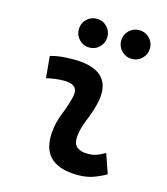

<svg xmlns="http://www.w3.org/2000/svg" viewBox="-112 -834 811 932"><g transform="rotate(15 293.0 -368.5)"><path d="M471.7 -129.4 505.4 -31.2Q475.6 -14.2 442.4 -2.2Q409.2 9.8 366.2 9.8Q190.4 9.8 190.4 -136.7Q190.4 -145 190.9 -153.3Q194.3 -206.5 214.4 -255.9Q234.4 -305.2 245.1 -349.1Q248 -361.3 248 -371.1Q248 -415.5 184.6 -415.5Q138.2 -415.5 95.2 -404.3L85 -513.7Q113.8 -522 142.6 -524.7Q171.4 -527.3 200.2 -527.3Q375 -527.3 375 -402.8Q375 -377 367.2 -345.2Q359.4 -312 347.7 -283.7Q335.9 -254.9 326.4 -226.8Q316.9 -198.7 314.5 -166.5Q310.1 -102.5 385.3 -102.5Q409.7 -102.5 428 -108.6Q446.3 -114.7 471.7 -129.4ZM472.7 -602.5Q442.9 -602.5 421.6 -623.8Q400.4 -645 400.4 -674.8Q400.4 -705.1 421.6 -726.1Q442.9 -747.1 472.7 -747.1Q502.9 -747.1 524.2 -726.1Q545.4 -705.1 545.4 -674.8Q545.4 -645 524.2 -623.8Q502.9 -602.5 472.7 -602.5ZM259.3 -602.5Q229.5 -602.5 208.5 -623.8Q187.5 -645 187.5 -674.8Q187.5 -705.1 208.5 -726.1Q229.5 -747.1 259.3 -747.1Q289.6 -747.1 310.5 -726.1Q331.5 -705.1 331.5 -674.8Q331.5 -645 310.5 -623.8Q289.6 -602.5 259.3 -602.5Z"/></g></svg>

Font: CaskaydiaCove NFP SemiBold
Style: Italic
Weight: 600
Italic angle: -10°
Designer: Aaron Bell
Foundry: Saja Typeworks
Version: Version 2111.001; VTT 6.35;Nerd Fonts 3.1.1